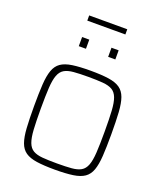

<svg xmlns="http://www.w3.org/2000/svg" viewBox="-183 -1158 1090 1284"><g transform="rotate(20 362.0 -516.0)"><path d="M362 8Q284 8 233 0.5Q182 -7 152.5 -27.5Q123 -48 109 -87Q95 -126 91 -188.5Q87 -251 87 -344Q87 -437 91 -499.5Q95 -562 109 -601Q123 -640 152.5 -660.5Q182 -681 233 -688.5Q284 -696 362 -696Q440 -696 491 -688.5Q542 -681 571.5 -660.5Q601 -640 615 -601Q629 -562 633 -499.5Q637 -437 637 -344Q637 -251 633 -188.5Q629 -126 615 -87Q601 -48 571.5 -27.5Q542 -7 491 0.5Q440 8 362 8ZM362 -36Q424 -36 465.5 -39.5Q507 -43 532 -57.5Q557 -72 569.5 -105Q582 -138 585.5 -195.5Q589 -253 589 -344Q589 -435 585.5 -492.5Q582 -550 569.5 -583Q557 -616 532 -630.5Q507 -645 465.5 -648.5Q424 -652 362 -652Q299 -652 258 -648.5Q217 -645 192 -630.5Q167 -616 154.5 -583Q142 -550 138.5 -492.5Q135 -435 135 -344Q135 -253 138.5 -195.5Q142 -138 154.5 -105Q167 -72 192 -57.5Q217 -43 258 -39.5Q299 -36 362 -36ZM231 -823V-888H282V-823ZM440 -823V-888H491V-823ZM226 -1003V-1040H497V-1003Z"/></g></svg>

Font: Saira Thin ExtraLight
Style: Regular
Weight: 250
Version: Version 1.101